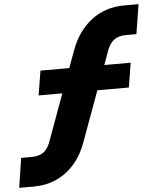

<svg xmlns="http://www.w3.org/2000/svg" viewBox="-117 -767 829 1009"><g transform="rotate(-5 297.5 -262.5)"><path d="M-57 191 -33 35H21Q61 35 84.5 18.5Q108 2 122 -37L230 -333L245 -284H87L108 -413H288L248 -380L294 -506Q331 -605 404 -660.5Q477 -716 578 -716H652L627 -560H573Q534 -560 510.5 -543.5Q487 -527 472 -488L433 -380L416 -413H584L563 -284H375L415 -333L300 -19Q277 47 235.5 94.5Q194 142 139.5 166.5Q85 191 18 191Z"/></g></svg>

Font: Nunito Sans 6pt Black
Style: Italic
Weight: 900
Italic angle: -9°
Version: Version 3.101;gftools[0.9.27]